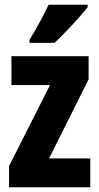

<svg xmlns="http://www.w3.org/2000/svg" viewBox="-20 -786 417 806"><path d="M348 -756V-766H184C163 -722 137 -673 104 -619V-606H209C257 -651 321 -721 348 -756ZM359 0V-121H186L352 -453V-550H28V-429H190L18 -89V0Z"/></svg>

Font: Noto Sans Georgian ExtraCondensed ExtraBold
Style: Regular
Weight: 800
Width: 2
Designer: Monotype Design Team, Akaki Razmadze
Foundry: Google LLC
Version: Version 2.005